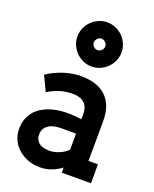

<svg xmlns="http://www.w3.org/2000/svg" viewBox="-155 -921 820 1022"><g transform="rotate(20 254.5 -410.0)"><path d="M318.4 1V-27.8Q293.5 -9.3 263.4 2.4Q233.4 14.2 197.3 14.2Q160.2 14.2 128.7 2Q97.2 -10.3 74 -31Q50.8 -51.8 37.8 -79.8Q24.9 -107.9 24.9 -140.1Q24.9 -173.3 34.7 -199Q44.4 -224.6 61 -243.2Q77.6 -261.7 99.1 -274.2Q120.6 -286.6 144 -293.9Q167.5 -301.3 191.4 -304.4Q215.3 -307.6 235.8 -307.6Q260.7 -307.6 281.2 -305.9Q301.8 -304.2 318.8 -301.3L319.3 -328.1Q319.8 -372.1 296.1 -392.8Q272.5 -413.6 231.4 -413.6Q189.9 -413.6 155 -402.1Q120.1 -390.6 91.3 -372.1L51.3 -457Q94.2 -485.4 143.3 -501.2Q192.4 -517.1 239.7 -517.1Q283.2 -517.1 318.6 -506.3Q354 -495.6 379.2 -472.9Q404.3 -450.2 418 -415.5Q431.6 -380.9 431.6 -332.5Q431.6 -275.9 431.2 -219.5Q430.7 -163.1 430.2 -106.4H483.9V1ZM233.4 -220.2Q186 -220.2 160.6 -200.9Q135.3 -181.6 135.3 -149.4Q135.3 -118.7 156 -102.3Q176.8 -85.9 216.3 -85.9Q231 -85.9 245.8 -89.6Q260.7 -93.3 273.9 -99.1Q287.1 -105 298.6 -112.8Q310.1 -120.6 318.4 -128.9V-220.2ZM273.4 -584Q248 -584 225.3 -594Q202.6 -604 185.5 -621.1Q168.5 -638.2 158.4 -660.9Q148.4 -683.6 148.4 -709Q148.4 -734.4 158.4 -757.3Q168.5 -780.3 185.5 -797.1Q202.6 -814 225.3 -824Q248 -834 273.4 -834Q298.8 -834 321.8 -824Q344.7 -814 361.6 -797.1Q378.4 -780.3 388.4 -757.3Q398.4 -734.4 398.4 -709Q398.4 -683.6 388.4 -660.9Q378.4 -638.2 361.6 -621.1Q344.7 -604 321.8 -594Q298.8 -584 273.4 -584ZM273.4 -741.7Q267.1 -741.7 261.2 -739Q255.4 -736.3 251 -731.7Q246.6 -727.1 243.9 -721.2Q241.2 -715.3 241.2 -709Q241.2 -696.3 251 -686.5Q260.7 -676.8 273.4 -676.8Q279.8 -676.8 285.6 -679.4Q291.5 -682.1 296.1 -686.5Q300.8 -690.9 303.5 -696.8Q306.2 -702.6 306.2 -709Q306.2 -721.7 296.1 -731.7Q286.1 -741.7 273.4 -741.7Z"/></g></svg>

Font: Twentytwelve Slab
Style: TwentytwelveSlab
Weight: 700
Designer: Domenico Catapano
Version: Version 1.00 2012